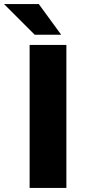

<svg xmlns="http://www.w3.org/2000/svg" viewBox="-65 -920 425 940"><path d="M80 0H260V-700H80ZM104.8 -750H234.5L125 -900H-45.2Z"/></svg>

Font: Golos Text VF
Style: Regular
Weight: 400
Designer: A.Korolkova, Vitaly Kuzmin
Foundry: ParaType Ltd
Version: Version 2.005